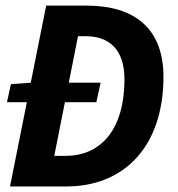

<svg xmlns="http://www.w3.org/2000/svg" viewBox="-20 -672 640 692"><path d="M327.2 -303.6 342.7 -374H92.9L19.2 -368.6L5.2 -303.6C5.2 -303.6 327.2 -303.6 327.2 -303.6ZM16.1 0H219.8C422.4 0 569.1 -138.6 569.1 -395.7C569.1 -568.1 466.2 -651.7 292.5 -651.7H146.4L16.1 0ZM175.6 -110.2 261.1 -541.5H288.8C371.8 -541.5 428.5 -495.5 428.5 -387.1C428.5 -195.2 335.5 -110.2 216.9 -110.2H175.6Z"/></svg>

Font: Source Code Variable
Style: Italic
Weight: 400
Italic angle: -11°
Monospace: yes
Designer: Paul D. Hunt, Teo Tuominen
Foundry: Adobe Systems Incorporated
Version: Version 1.005;PS 1.0;hotconv 16.6.54;makeotf.lib2.5.65590